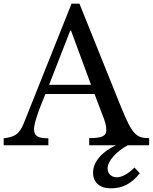

<svg xmlns="http://www.w3.org/2000/svg" viewBox="-26 -790 831 1044"><path d="M-6 -38V0H237V-38C182 -38 159 -50 159 -87C159 -114 175 -169 221 -279H488L529 -171C547 -125 552 -108 552 -82C552 -51 530 -39 459 -39V0H604C525 37 480 92 480 149C480 202 516 234 577 234C635 234 687 213 734 152L705 121C670 157 635 174 610 174C578 174 559 153 559 126C559 87 604 35 668 0H785V-39C716 -39 694 -56 633 -206L406 -770H363L103 -119C80 -62 55 -45 -6 -38ZM241 -329 356 -624H360L469 -329Z"/></svg>

Font: Libre Baskerville
Style: Regular
Weight: 400
Designer: Pablo Impallari, Rodrigo Fuenzalida
Foundry: Pablo Impallari, Rodrigo Fuenzalida
Version: Version 1.051;Glyphs 3.2.3 (3260)